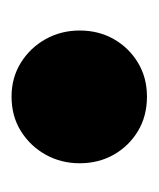

<svg xmlns="http://www.w3.org/2000/svg" viewBox="8 -398 268 324"><g transform="rotate(90 142.0 -236.0)"><path d="M143 -121.5Q111 -121.5 85.8 -137.2Q60.5 -153 46 -179Q31.5 -205 31.5 -236.5Q31.5 -268.5 46 -294Q60.5 -319.5 85.8 -334.8Q111 -350 143 -350Q176 -350 201.2 -334.8Q226.5 -319.5 241 -294Q255.5 -268.5 255.5 -236.5Q255.5 -205 241 -179Q226.5 -153 201.2 -137.2Q176 -121.5 143 -121.5Z"/></g></svg>

Font: Fraunces 144pt S100 Black
Style: Regular
Weight: 900
Version: Version 1.000